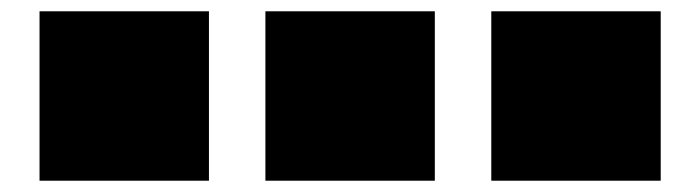

<svg xmlns="http://www.w3.org/2000/svg" viewBox="-20 -500 1240 340"><path d="M50 -180H350V-480H50Z M450 -180H750V-480H450Z M450 -180H750V-480H450Z M850 -180H1150V-480H850Z"/></svg>

Font: text-security-square
Style: Regular
Weight: 400
Monospace: yes
Foundry: Oskari Noppa
Version: Version 3.000;hotconv 1.0.118;makeotfexe 2.5.65603